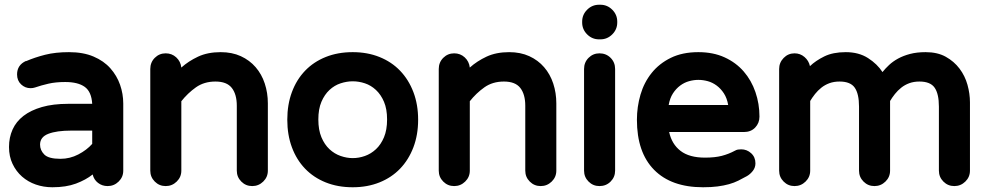

<svg xmlns="http://www.w3.org/2000/svg" viewBox="-20 -760 4167 810"><path d="M18 -140Q18 -180 33 -213.5Q48 -247 79 -271Q110 -295 157 -308.5Q204 -322 268 -322H369Q366 -373 337.5 -393.5Q309 -414 255 -414Q215 -414 184.5 -407Q154 -400 128 -391Q119 -388 109 -388Q86 -388 69 -404Q52 -420 52 -446Q52 -486 90 -503V-502Q127 -518 170.5 -529Q214 -540 271 -540Q331 -540 374.5 -521.5Q418 -503 445.5 -472Q473 -441 486.5 -402.5Q500 -364 500 -323V-40Q500 -13 480.5 6Q461 25 434 25Q411 25 393.5 11.5Q376 -2 371 -24Q342 -1 300.5 14.5Q259 30 201 30Q164 30 131 18.5Q98 7 73 -15Q48 -37 33 -68.5Q18 -100 18 -140ZM235 -90Q275 -90 310.5 -108.5Q346 -127 369 -153V-209H280Q219 -209 184 -195.5Q149 -182 149 -150Q149 -126 167 -108Q185 -90 235 -90Z M614 -40V-469Q614 -497 633 -516Q652 -535 679 -535Q705 -535 723.5 -518Q742 -501 745 -475Q775 -502 815.5 -521Q856 -540 911 -540Q959 -540 996 -523Q1033 -506 1058.5 -476.5Q1084 -447 1097 -407.5Q1110 -368 1110 -324V-40Q1110 -13 1090.5 6Q1071 25 1044 25Q1017 25 998 6Q979 -13 979 -40V-314Q979 -362 958 -389Q937 -416 889 -416Q841 -416 806.5 -391.5Q772 -367 745 -333V-40Q745 -13 725.5 6Q706 25 679 25Q652 25 633 6Q614 -13 614 -40Z M1468 -540Q1530 -540 1581 -519.5Q1632 -499 1668 -461.5Q1704 -424 1724 -371.5Q1744 -319 1744 -255Q1744 -191 1724 -138.5Q1704 -86 1668 -48.5Q1632 -11 1581 9.5Q1530 30 1468 30Q1405 30 1354 9.5Q1303 -11 1267 -48.5Q1231 -86 1211.5 -138.5Q1192 -191 1192 -255Q1192 -319 1211.5 -371.5Q1231 -424 1267 -461.5Q1303 -499 1354 -519.5Q1405 -540 1468 -540ZM1323 -256Q1323 -212 1336 -181Q1349 -150 1370 -130.5Q1391 -111 1417 -102Q1443 -93 1468 -93Q1494 -93 1519.5 -102Q1545 -111 1566 -130.5Q1587 -150 1600 -181Q1613 -212 1613 -256Q1613 -300 1600 -330.5Q1587 -361 1566 -380.5Q1545 -400 1519.5 -408.5Q1494 -417 1468 -417Q1443 -417 1417 -408.5Q1391 -400 1370 -380.5Q1349 -361 1336 -330.5Q1323 -300 1323 -256Z M1831 -40V-469Q1831 -497 1850 -516Q1869 -535 1896 -535Q1922 -535 1940.5 -518Q1959 -501 1962 -475Q1992 -502 2032.5 -521Q2073 -540 2128 -540Q2176 -540 2213 -523Q2250 -506 2275.5 -476.5Q2301 -447 2314 -407.5Q2327 -368 2327 -324V-40Q2327 -13 2307.5 6Q2288 25 2261 25Q2234 25 2215 6Q2196 -13 2196 -40V-314Q2196 -362 2175 -389Q2154 -416 2106 -416Q2058 -416 2023.5 -391.5Q1989 -367 1962 -333V-40Q1962 -13 1942.5 6Q1923 25 1896 25Q1869 25 1850 6Q1831 -13 1831 -40Z M2444 -469Q2444 -497 2463 -516Q2482 -535 2509 -535Q2537 -535 2556 -516Q2575 -497 2575 -469V-40Q2575 -13 2556 6Q2537 25 2509 25Q2482 25 2463 6Q2444 -13 2444 -40ZM2436 -665V-669Q2436 -698 2457 -719Q2478 -740 2507 -740H2513Q2542 -740 2563 -719Q2584 -698 2584 -669V-665Q2584 -636 2563 -615Q2542 -594 2513 -594H2507Q2478 -594 2457 -615Q2436 -636 2436 -665Z M2667 -255Q2667 -309 2682 -360.5Q2697 -412 2729 -452Q2761 -492 2810 -516Q2859 -540 2926 -540Q2989 -540 3037 -518Q3085 -496 3117.5 -458.5Q3150 -421 3167 -371.5Q3184 -322 3184 -268Q3184 -241 3166 -222Q3148 -203 3118 -203H2803Q2814 -152 2851 -123.5Q2888 -95 2954 -95Q2996 -95 3025 -102.5Q3054 -110 3080 -124Q3087 -128 3093 -129Q3099 -130 3107 -130Q3131 -130 3149 -113.5Q3167 -97 3167 -71Q3167 -53 3156 -39Q3145 -25 3131 -17Q3113 -7 3095 2Q3077 11 3055.5 17Q3034 23 3007.5 26.5Q2981 30 2946 30Q2812 30 2739.5 -43.5Q2667 -117 2667 -255ZM3052 -317Q3047 -346 3034 -366Q3021 -386 3003.5 -399Q2986 -412 2966 -417.5Q2946 -423 2926 -423Q2907 -423 2887 -417.5Q2867 -412 2849.5 -399Q2832 -386 2819 -366Q2806 -346 2801 -317Z M3267 -40V-469Q3267 -496 3286 -515.5Q3305 -535 3332 -535Q3356 -535 3374 -519.5Q3392 -504 3397 -481Q3421 -504 3457.5 -522Q3494 -540 3548 -540Q3603 -540 3642 -515Q3681 -490 3703 -456Q3715 -471 3731 -486Q3747 -501 3769 -513Q3791 -525 3819.5 -532.5Q3848 -540 3885 -540Q3935 -540 3970 -520.5Q4005 -501 4028 -470.5Q4051 -440 4061.5 -402.5Q4072 -365 4072 -328V-40Q4072 -13 4052.5 6Q4033 25 4006 25Q3979 25 3960 6Q3941 -13 3941 -40V-310Q3941 -364 3923 -390Q3905 -416 3859 -416Q3835 -416 3816 -409Q3797 -402 3782 -390Q3767 -378 3755.5 -363.5Q3744 -349 3735 -334V-40Q3735 -13 3715.5 6Q3696 25 3669 25Q3642 25 3623 6Q3604 -13 3604 -40V-310Q3604 -364 3586 -390Q3568 -416 3522 -416Q3498 -416 3479 -409Q3460 -402 3445 -390Q3430 -378 3418.5 -363.5Q3407 -349 3398 -334V-40Q3398 -13 3378.5 6Q3359 25 3332 25Q3305 25 3286 6Q3267 -13 3267 -40Z"/></svg>

Font: Varela Round Precious
Style: Bold
Weight: 700
Version: Version 1.000